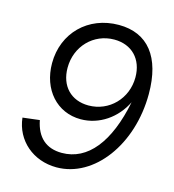

<svg xmlns="http://www.w3.org/2000/svg" viewBox="-109 -807 830 914"><g transform="rotate(15 306.0 -350.0)"><path d="M252 16C437 16 587 -185 587 -435C587 -617 508 -716 365 -716C214 -716 104 -607 104 -458C104 -328 187 -235 304 -235C396 -235 477 -292 518 -376C477 -170 386 -57 259 -57C182 -57 134 -99 118 -181L35 -171C47 -61 137 16 252 16ZM323 -308C237 -308 181 -366 181 -456C181 -562 260 -643 362 -643C448 -643 505 -585 505 -495C505 -390 425 -308 323 -308Z"/></g></svg>

Font: Uncut Sans
Style: Italic
Weight: 400
Italic angle: -11°
Designer: Kasper Nordkvist
Foundry: UNCUT.wtf
Version: Version 1.304;Glyphs 3.2 (3246)